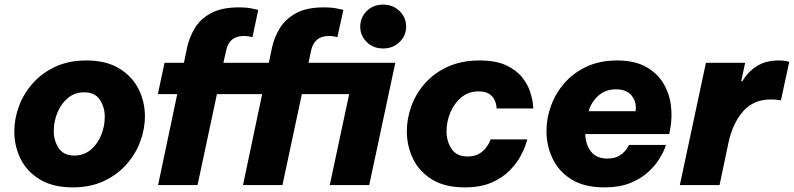

<svg xmlns="http://www.w3.org/2000/svg" viewBox="-20 -802 3440 832"><path d="M296 10Q209 10 152.5 -24.5Q96 -59 69 -114Q42 -169 42 -232Q42 -287 62 -341.5Q82 -396 122 -441Q162 -486 220 -513Q278 -540 354 -540Q440 -540 496.5 -505.5Q553 -471 580.5 -416Q608 -361 608 -298Q608 -243 587.5 -188Q567 -133 527 -88.5Q487 -44 429 -17Q371 10 296 10ZM302 -128Q343 -128 372.5 -152.5Q402 -177 418 -215.5Q434 -254 434 -296Q434 -338 412.5 -370Q391 -402 345 -402Q304 -402 274.5 -377.5Q245 -353 229 -314.5Q213 -276 213 -234Q213 -192 234.5 -160Q256 -128 302 -128Z M1640 -592Q1597 -592 1569 -620Q1541 -648 1541 -686Q1541 -726 1569 -754Q1597 -782 1640 -782Q1683 -782 1711.5 -754Q1740 -726 1740 -686Q1740 -648 1711.5 -620Q1683 -592 1640 -592ZM665 0 748 -394H664L693 -530H777L791 -597Q800 -639 823.5 -679Q847 -719 893.5 -744.5Q940 -770 1015 -770Q1051 -770 1075 -764.5Q1099 -759 1099 -759L1074 -641Q1074 -641 1062.5 -643.5Q1051 -646 1036 -646Q973 -646 960 -583L948 -530H1145L1159 -597Q1168 -639 1192 -679Q1216 -719 1262 -744.5Q1308 -770 1383 -770Q1419 -770 1443.5 -764.5Q1468 -759 1468 -759L1442 -641Q1442 -641 1431 -643.5Q1420 -646 1405 -646Q1342 -646 1328 -583L1317 -530H1693L1580 0H1409L1493 -394H1288L1204 0H1033L1116 -394H920L836 0Z M1994 10Q1908 10 1852.5 -24Q1797 -58 1770 -113.5Q1743 -169 1743 -233Q1743 -289 1763 -343.5Q1783 -398 1823 -442.5Q1863 -487 1922 -513.5Q1981 -540 2058 -540Q2129 -540 2173.5 -519Q2218 -498 2242.5 -467Q2267 -436 2277 -405Q2287 -374 2289 -353Q2291 -332 2291 -332H2132Q2132 -332 2131 -343Q2130 -354 2123 -369Q2116 -384 2100 -395Q2084 -406 2053 -406Q2010 -406 1979 -380Q1948 -354 1931.5 -314.5Q1915 -275 1915 -234Q1915 -189 1937 -156.5Q1959 -124 2006 -124Q2036 -124 2055 -135Q2074 -146 2085.5 -161Q2097 -176 2101.5 -187Q2106 -198 2106 -198H2265Q2265 -198 2258.5 -177Q2252 -156 2235.5 -125Q2219 -94 2188.5 -63Q2158 -32 2110.5 -11Q2063 10 1994 10Z M2599 10Q2512 10 2456.5 -24.5Q2401 -59 2374.5 -115Q2348 -171 2348 -234Q2348 -289 2367.5 -343Q2387 -397 2425.5 -441.5Q2464 -486 2521.5 -513Q2579 -540 2655 -540Q2728 -540 2777 -513.5Q2826 -487 2853 -443.5Q2880 -400 2887 -347.5Q2894 -295 2884 -242L2880 -221H2516Q2518 -173 2542 -144Q2566 -115 2611 -115Q2647 -115 2667.5 -129.5Q2688 -144 2697 -159Q2706 -174 2706 -174H2866Q2866 -174 2859 -155.5Q2852 -137 2834.5 -109.5Q2817 -82 2786.5 -54.5Q2756 -27 2710 -8.5Q2664 10 2599 10ZM2531 -320H2734Q2740 -358 2718 -386.5Q2696 -415 2649 -415Q2604 -415 2573 -387.5Q2542 -360 2531 -320Z M2926 0 3039 -530H3209L3192 -450H3197Q3220 -490 3259 -515Q3298 -540 3354 -540Q3377 -540 3388.5 -537Q3400 -534 3400 -534L3364 -367Q3364 -367 3351.5 -369Q3339 -371 3320 -371Q3245 -371 3200 -319.5Q3155 -268 3137 -185L3098 0Z"/></svg>

Font: Be Vietnam Pro ExtraBold
Style: Italic
Weight: 800
Italic angle: -12°
Designer: Lam Bao, Tony Le, Vietanh Nguyen
Foundry: Yellow Type Foundry
Version: Version 1.002; ttfautohint (v1.8.3)